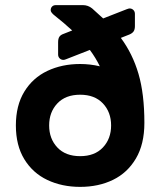

<svg xmlns="http://www.w3.org/2000/svg" viewBox="-20 -720 632 750"><path d="M195 -658Q178 -671 178 -680Q178 -689 183.5 -694.5Q189 -700 198 -700H304Q324 -700 340 -687L383 -648L475 -684Q483 -687 486 -687Q495 -687 501 -681Q507 -675 507 -666V-618Q507 -605 502 -597.5Q497 -590 485 -585L452 -572Q498 -510 521 -431.5Q544 -353 544 -240Q544 -157 511 -101Q478 -45 421.5 -17.5Q365 10 293 10Q222 10 165 -17Q108 -44 75 -98Q42 -152 42 -230Q42 -308 75 -362Q108 -416 165 -443Q222 -470 293 -470Q332 -470 370 -461Q354 -494 331 -525L239 -489Q232 -486 228 -486Q219 -486 213 -492Q207 -498 207 -507V-555Q207 -569 212 -576.5Q217 -584 229 -588L262 -601Q227 -633 195 -658ZM414 -230Q414 -282 382 -316Q350 -350 293 -350Q236 -350 204 -316Q172 -282 172 -230Q172 -178 204 -144Q236 -110 293 -110Q350 -110 382 -144Q414 -178 414 -230Z"/></svg>

Font: Hezaedrus Medium
Style: Regular
Weight: 500
Designer: Hubert & Fischer
Foundry: Hubert & Fischer
Version: Version 1.10;September 3, 2019;FontCreator 11.5.0.2425 64-bi